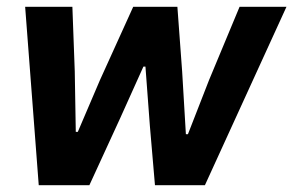

<svg xmlns="http://www.w3.org/2000/svg" viewBox="-20 -545 863 565"><path d="M94 0 54 -525H193L200 -335L203 -157H209L274 -309L372 -525H502L516 -335L527 -150H533L595 -309L685 -525H823L583 0H436L421 -175L408 -349H402L334 -198L243 0Z"/></svg>

Font: IBM Plex Sans Var
Style: Italic
Weight: 400
Italic angle: -11.31°
Designer: Mike Abbink, Paul van der Laan, Pieter van Rosmalen
Foundry: Bold Monday
Version: Version 1.001